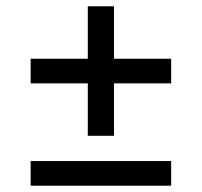

<svg xmlns="http://www.w3.org/2000/svg" viewBox="-20 -588 639 608"><path d="M258 -158V-324H77V-402H258V-568H341V-402H522V-324H341V-158ZM77 0V-78H522V0Z"/></svg>

Font: Montagu Slab 16pt
Style: Regular
Weight: 400
Designer: Florian Karsten
Foundry: Florian Karsten
Version: Version 1.000; ttfautohint (v1.8.3)